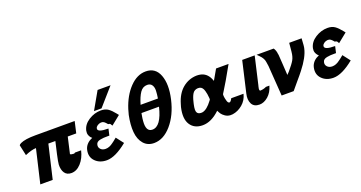

<svg xmlns="http://www.w3.org/2000/svg" viewBox="-39 -1311 3642 1935"><g transform="rotate(-20 1781.5 -343.0)"><path d="M88 -431Q92 -439 109 -448Q160 -472 271 -472H692L664 -349H573L533 -174Q545 -165 572 -165Q578 -165 580 -167Q584 -169 584 -170V-171L585 -172H652Q633 -92 586.5 -41Q540 10 483 10Q435 10 412 -24Q389 -58 391 -113Q393 -142 410 -218L440 -349H365L281 10H148L232 -349Q185 -348 113 -317Z M710 -153Q711 -156 712.5 -162Q714 -168 715 -171Q736 -226 800 -252Q790 -260 787 -264Q767 -290 766 -315Q766 -320 768 -340Q782 -403 844 -442.5Q906 -482 975 -482Q1022 -482 1052.5 -460.5Q1083 -439 1116 -397L1132 -377L1034 -298Q1032 -302 1027 -309Q1022 -316 1021 -319Q1013 -327 998 -327Q980 -349 967 -358.5Q954 -368 935 -367Q913 -365 896 -353Q879 -341 876 -326Q866 -284 986 -284L970 -214H952Q925 -214 909 -213Q893 -212 872 -208Q851 -204 839.5 -194.5Q828 -185 825 -170Q818 -142 837.5 -121.5Q857 -101 890 -101Q931 -101 972 -133L991 -147Q1013 -165 1023 -173L1084 -94Q955 11 863 11Q787 11 741 -35.5Q695 -82 710 -153ZM909 -499 1016 -687H1155L990 -499Z M1225 -343Q1235 -383 1241 -401Q1283 -532 1362 -614.5Q1441 -697 1534 -697Q1638 -697 1676 -597Q1714 -497 1679 -344Q1643 -187 1557.5 -88Q1472 11 1370 11Q1301 11 1259.5 -37Q1218 -85 1211 -163.5Q1204 -242 1225 -343ZM1352 -317 1349 -301Q1341 -257 1340 -235Q1330 -122 1400 -122Q1493 -122 1540 -317ZM1372 -398H1558Q1565 -442 1566.5 -479Q1568 -516 1552 -540Q1536 -564 1502 -564Q1454 -564 1424.5 -520.5Q1395 -477 1372 -398Z M1747 -238Q1754 -263 1756 -268Q1786 -371 1851 -425Q1916 -479 2001 -482Q2021 -482 2038 -479Q2107 -467 2139 -397L2149 -372Q2205 -468 2212 -482H2346Q2298 -395 2261 -332.5Q2224 -270 2208.5 -246Q2193 -222 2190 -216Q2187 -212 2189 -191Q2191 -170 2196 -154Q2204 -114 2222 -114Q2236 -114 2253 -148H2385Q2369 -82 2319.5 -40.5Q2270 1 2212 9Q2203 10 2186 10Q2156 8 2132.5 -8.5Q2109 -25 2098.5 -40Q2088 -55 2077 -78Q1985 10 1892 10Q1802 10 1760.5 -55Q1719 -120 1747 -238ZM1882 -239Q1881 -236 1879.5 -229Q1878 -222 1877 -218Q1863 -155 1876 -134Q1887 -114 1917 -113Q1928 -113 1934 -114Q1983 -124 2038 -198Q2040 -201 2042 -203.5Q2044 -206 2045 -208.5Q2046 -211 2047 -212Q2047 -221 2046 -229Q2043 -272 2033 -305Q2021 -348 1991 -356Q1984 -358 1971 -358Q1933 -356 1914 -326Q1895 -296 1882 -239Z M2412 -140 2489 -473H2623L2554 -174Q2554 -173 2553 -172L2549 -153Q2543 -131 2552 -120Q2589 -120 2621 -136H2658Q2639 -68 2594 -29Q2549 10 2501 10Q2441 10 2419 -33.5Q2397 -77 2412 -140Z M2643 -472H2826Q2846 -445 2849 -404Q2850 -403 2850 -401Q2850 -400 2851 -398Q2854 -367 2858 -292Q2862 -217 2865 -175Q2866 -176 2874 -184.5Q2882 -193 2889 -200Q2942 -262 2960.5 -295Q2979 -328 2984 -379V-378Q2987 -416 2993 -473H3126Q3122 -386 3116 -367Q3097 -280 3007 -166Q2985 -137 2935.5 -79.5Q2886 -22 2869 0H2740L2717 -325Q2713 -357 2710 -371L2705 -392Q2701 -403 2696 -411L2684 -429Q2671 -445 2666 -449Z M3141 -153Q3142 -156 3143.5 -162Q3145 -168 3146 -171Q3167 -226 3231 -252Q3221 -260 3218 -264Q3198 -290 3197 -315Q3197 -320 3199 -340Q3213 -403 3275 -442.5Q3337 -482 3406 -482Q3453 -482 3483.5 -460.5Q3514 -439 3547 -397L3563 -377L3465 -298Q3463 -302 3458 -309Q3453 -316 3452 -319Q3444 -327 3429 -327Q3411 -349 3398 -358.5Q3385 -368 3366 -367Q3344 -365 3327 -353Q3310 -341 3307 -326Q3297 -284 3417 -284L3401 -214H3383Q3356 -214 3340 -213Q3324 -212 3303 -208Q3282 -204 3270.5 -194.5Q3259 -185 3256 -170Q3249 -142 3268.5 -121.5Q3288 -101 3321 -101Q3362 -101 3403 -133L3422 -147Q3444 -165 3454 -173L3515 -94Q3386 11 3294 11Q3218 11 3172 -35.5Q3126 -82 3141 -153Z"/></g></svg>

Font: Coval
Style: ExtraBold Italic
Weight: 800
Foundry: Context Ltd
Version: Version 001.000